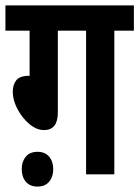

<svg xmlns="http://www.w3.org/2000/svg" viewBox="-20 -642 513 707"><path d="M193 -529V-228Q193 -163 142 -163Q115 -163 88.5 -185Q62 -207 44.5 -240Q27 -273 27 -304Q27 -330 40 -346.5Q53 -363 88 -363L89 -361V-529H0V-622H473V-529H401V0H297V-529ZM60 -19Q60 -47 75 -65Q90 -83 118 -83Q146 -83 161 -65Q176 -47 176 -19Q176 9 161 27Q146 45 118 45Q90 45 75 27Q60 9 60 -19Z"/></svg>

Font: Noto Sans ExtraCondensed SemiBold
Style: Italic
Weight: 600
Width: 2
Italic angle: -12°
Designer: Monotype Design Team
Foundry: Monotype Imaging Inc.
Version: Version 2.013; ttfautohint (v1.8.4.7-5d5b)